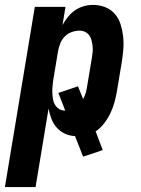

<svg xmlns="http://www.w3.org/2000/svg" viewBox="-54 -548 574 783"><path d="M-34 215 88 -520H213L201 -446Q211 -464 223.5 -479.5Q236 -495 252 -506Q268 -517 287 -522.5Q306 -528 325 -528Q351 -528 374.5 -519Q398 -510 414 -491.5Q430 -473 437.5 -449.5Q445 -426 448 -400.5Q451 -375 449 -349Q447 -323 443 -297L423 -177Q419 -154 413 -131.5Q407 -109 396.5 -87Q386 -65 371 -45.5Q356 -26 336 -12L365 64L285 91L252 7Q230 6 210.5 -3Q191 -12 177 -28Q163 -44 155.5 -64Q148 -84 144 -105L91 215ZM212 -97 184 -169 264 -196 285 -144Q292 -156 295.5 -168.5Q299 -181 301 -194L321 -314Q323 -326 324 -338Q325 -350 323.5 -361.5Q322 -373 319 -384.5Q316 -396 309.5 -404.5Q303 -413 293 -418Q283 -423 270 -423Q255 -423 239 -417.5Q223 -412 211 -400Q199 -388 192.5 -372.5Q186 -357 183 -341L163 -221Q161 -208 160 -195Q159 -182 159.5 -169Q160 -156 162 -143.5Q164 -131 170.5 -120.5Q177 -110 187.5 -103.5Q198 -97 212 -97Z"/></svg>

Font: Iosevka Term Curly Extrabold
Style: Italic
Weight: 800
Italic angle: -9°
Designer: Belleve Invis
Foundry: Belleve Invis
Version: Version 32.3.0